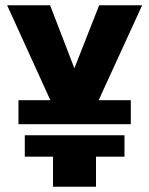

<svg xmlns="http://www.w3.org/2000/svg" viewBox="-20 -708 566 728"><path d="M74 -195V-114H181V0H344V-114H452V-195ZM476 -237V-328H354L519 -688H356L262 -449L170 -688H7L171 -328H50V-237Z"/></svg>

Font: Secuela Black
Style: Regular
Weight: 900
Designer: Fernando Haro
Foundry: deFharo
Version: Version 1.704